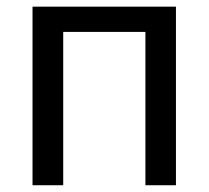

<svg xmlns="http://www.w3.org/2000/svg" viewBox="-20 -548 617 568"><path d="M500.5 0H410.2V-453.6H167V0H76.2V-528.3H500.5Z"/></svg>

Font: APIMedia Roboto
Style: Regular
Weight: 400
Designer: Google
Version: Version 2.137; 2017